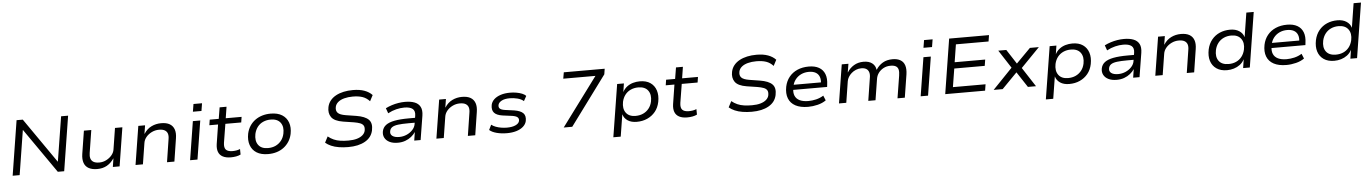

<svg xmlns="http://www.w3.org/2000/svg" viewBox="-27 -1497 17573 2461"><g transform="rotate(-5 8759.0 -267.0)"><path d="M79 0 191 -705H271L670 -130H672L764 -705H854L742 0H660L262 -572H260L169 0Z M1168 9Q1101 9 1058 -14.5Q1015 -38 998.5 -85Q982 -132 992 -199L1039 -496H1134L1088 -205Q1081 -164 1090 -134Q1099 -104 1126 -88Q1153 -72 1200 -72Q1249 -72 1291.5 -94Q1334 -116 1362.5 -150.5Q1391 -185 1396 -224L1439 -496H1534L1455 0H1368L1385 -109H1384Q1344 -50 1291 -20.5Q1238 9 1168 9Z M1660 0 1739 -496H1826L1809 -388H1811Q1849 -448 1907 -476.5Q1965 -505 2033 -505Q2101 -505 2142.5 -481Q2184 -457 2200.5 -410.5Q2217 -364 2206 -296L2160 0H2065L2110 -290Q2118 -334 2109 -363Q2100 -392 2073 -408Q2046 -424 1999 -424Q1949 -424 1905 -402.5Q1861 -381 1832.5 -346.5Q1804 -312 1798 -271L1755 0Z M2452 -616 2468 -714H2578L2562 -616ZM2362 0 2441 -496H2536L2457 0Z M2886 9Q2823 9 2782.5 -12.5Q2742 -34 2726.5 -75.5Q2711 -117 2720 -177L2759 -425H2647L2658 -496H2774L2798 -642H2887L2864 -496H3068L3057 -425H2853L2814 -185Q2805 -122 2830 -95.5Q2855 -69 2914 -69Q2940 -69 2964 -73Q2988 -77 3012 -87L3013 -16Q2987 -3 2954 3Q2921 9 2886 9Z M3367 9Q3276 9 3218.5 -27Q3161 -63 3139 -127.5Q3117 -192 3133 -274Q3145 -329 3173 -372Q3201 -415 3241.5 -444.5Q3282 -474 3332.5 -489.5Q3383 -505 3442 -505Q3532 -505 3589 -469Q3646 -433 3668.5 -370Q3691 -307 3675 -224Q3663 -168 3635 -125Q3607 -82 3567 -52Q3527 -22 3476.5 -6.5Q3426 9 3367 9ZM3371 -68Q3426 -68 3469 -88Q3512 -108 3542 -145.5Q3572 -183 3583 -236Q3601 -322 3562 -375.5Q3523 -429 3435 -429Q3383 -429 3339 -409.5Q3295 -390 3266 -352.5Q3237 -315 3225 -262Q3208 -175 3246.5 -121.5Q3285 -68 3371 -68Z M4397 9Q4334 9 4278 0Q4222 -9 4178.5 -28Q4135 -47 4105 -73L4145 -150Q4179 -122 4218.5 -104.5Q4258 -87 4305 -80.5Q4352 -74 4406 -74Q4470 -74 4516 -87.5Q4562 -101 4589.5 -125.5Q4617 -150 4624 -181Q4632 -223 4619 -246Q4606 -269 4574.5 -281Q4543 -293 4495 -301L4359 -322Q4247 -340 4209.5 -393.5Q4172 -447 4188 -524Q4198 -571 4226.5 -606.5Q4255 -642 4299 -666Q4343 -690 4398.5 -702Q4454 -714 4518 -714Q4605 -714 4666.5 -691.5Q4728 -669 4766 -628L4726 -552Q4686 -596 4634.5 -613.5Q4583 -631 4509 -631Q4449 -631 4400 -618Q4351 -605 4320.5 -579.5Q4290 -554 4282 -518Q4272 -469 4298.5 -441Q4325 -413 4401 -401L4534 -380Q4645 -362 4691 -316Q4737 -270 4718 -178Q4708 -132 4682 -97.5Q4656 -63 4613.5 -39Q4571 -15 4517 -3Q4463 9 4397 9Z M5035 9Q4971 9 4928 -12.5Q4885 -34 4866 -71Q4847 -108 4856 -154Q4866 -203 4905 -232.5Q4944 -262 5016.5 -276Q5089 -290 5201 -290H5299L5290 -228H5191Q5109 -228 5058 -221.5Q5007 -215 4981 -197.5Q4955 -180 4949 -147Q4941 -108 4971 -85.5Q5001 -63 5059 -63Q5110 -63 5155.5 -83Q5201 -103 5232 -137Q5263 -171 5269 -211L5286 -316Q5296 -378 5262 -405.5Q5228 -433 5155 -433Q5105 -433 5051.5 -420Q4998 -407 4944 -378L4920 -445Q4958 -464 5000 -477.5Q5042 -491 5085.5 -498Q5129 -505 5171 -505Q5244 -505 5294 -485.5Q5344 -466 5366.5 -423Q5389 -380 5378 -309L5328 0H5246L5263 -109Q5242 -77 5208.5 -50Q5175 -23 5131.5 -7Q5088 9 5035 9Z M5531 0 5610 -496H5697L5680 -388H5682Q5720 -448 5778 -476.5Q5836 -505 5904 -505Q5972 -505 6013.5 -481Q6055 -457 6071.5 -410.5Q6088 -364 6077 -296L6031 0H5936L5981 -290Q5989 -334 5980 -363Q5971 -392 5944 -408Q5917 -424 5870 -424Q5820 -424 5776 -402.5Q5732 -381 5703.5 -346.5Q5675 -312 5669 -271L5626 0Z M6439 9Q6367 9 6306.5 -7Q6246 -23 6214 -52L6246 -117Q6270 -98 6302.5 -86Q6335 -74 6372 -68Q6409 -62 6445 -62Q6513 -62 6556 -82Q6599 -102 6606 -135Q6611 -164 6593 -181Q6575 -198 6525 -206L6403 -222Q6326 -233 6294.5 -268.5Q6263 -304 6275 -370Q6284 -410 6316 -440Q6348 -470 6400.5 -487.5Q6453 -505 6522 -505Q6564 -505 6604 -498Q6644 -491 6676.5 -478Q6709 -465 6726 -445L6691 -382Q6660 -409 6611 -421.5Q6562 -434 6513 -434Q6446 -434 6407.5 -413Q6369 -392 6362 -361Q6356 -331 6373.5 -314Q6391 -297 6438 -290L6555 -274Q6637 -261 6671 -226.5Q6705 -192 6692 -125Q6683 -85 6649 -54.5Q6615 -24 6561.5 -7.5Q6508 9 6439 9Z M7169 0 7664 -667 7669 -624H7218L7232 -705H7758L7747 -634L7279 0Z M7792 180 7900 -496H7987L7970 -386Q7992 -428 8027 -454.5Q8062 -481 8104.5 -493Q8147 -505 8192 -505Q8275 -505 8327.5 -468.5Q8380 -432 8400.5 -368.5Q8421 -305 8405 -222Q8390 -148 8348 -97Q8306 -46 8245 -18.5Q8184 9 8109 9Q8038 9 7992.5 -21.5Q7947 -52 7933 -102H7932L7887 180ZM8101 -68Q8155 -68 8198.5 -88Q8242 -108 8272 -145.5Q8302 -183 8313 -236Q8330 -322 8291 -375.5Q8252 -429 8165 -429Q8113 -429 8069.5 -409.5Q8026 -390 7996.5 -352.5Q7967 -315 7955 -262Q7938 -175 7977 -121.5Q8016 -68 8101 -68Z M8758 9Q8695 9 8654.5 -12.5Q8614 -34 8598.5 -75.5Q8583 -117 8592 -177L8631 -425H8519L8530 -496H8646L8670 -642H8759L8736 -496H8940L8929 -425H8725L8686 -185Q8677 -122 8702 -95.5Q8727 -69 8786 -69Q8812 -69 8836 -73Q8860 -77 8884 -87L8885 -16Q8859 -3 8826 3Q8793 9 8758 9Z M9590 9Q9527 9 9471 0Q9415 -9 9371.5 -28Q9328 -47 9298 -73L9338 -150Q9372 -122 9411.5 -104.5Q9451 -87 9498 -80.5Q9545 -74 9599 -74Q9663 -74 9709 -87.5Q9755 -101 9782.5 -125.5Q9810 -150 9817 -181Q9825 -223 9812 -246Q9799 -269 9767.5 -281Q9736 -293 9688 -301L9552 -322Q9440 -340 9402.5 -393.5Q9365 -447 9381 -524Q9391 -571 9419.5 -606.5Q9448 -642 9492 -666Q9536 -690 9591.5 -702Q9647 -714 9711 -714Q9798 -714 9859.5 -691.5Q9921 -669 9959 -628L9919 -552Q9879 -596 9827.5 -613.5Q9776 -631 9702 -631Q9642 -631 9593 -618Q9544 -605 9513.5 -579.5Q9483 -554 9475 -518Q9465 -469 9491.5 -441Q9518 -413 9594 -401L9727 -380Q9838 -362 9884 -316Q9930 -270 9911 -178Q9901 -132 9875 -97.5Q9849 -63 9806.5 -39Q9764 -15 9710 -3Q9656 9 9590 9Z M10314 9Q10215 9 10151.5 -25Q10088 -59 10063.5 -122.5Q10039 -186 10056 -273Q10071 -345 10113 -397Q10155 -449 10219.5 -477Q10284 -505 10366 -505Q10445 -505 10497 -475.5Q10549 -446 10571 -389.5Q10593 -333 10581 -251L10578 -224H10119L10129 -289H10528L10502 -266Q10511 -323 10496.5 -361Q10482 -399 10447.5 -418Q10413 -437 10361 -437Q10307 -437 10262 -416Q10217 -395 10186.5 -355.5Q10156 -316 10147 -261L10145 -249Q10134 -189 10151.5 -148Q10169 -107 10212.5 -86Q10256 -65 10323 -65Q10372 -65 10423 -77Q10474 -89 10519 -117L10545 -54Q10500 -22 10437.5 -6.5Q10375 9 10314 9Z M10711 0 10790 -496H10876L10858 -388L10860 -387Q10892 -440 10946 -472.5Q11000 -505 11070 -505Q11141 -505 11181.5 -473Q11222 -441 11228 -390L11231 -389Q11264 -442 11317 -473.5Q11370 -505 11444 -505Q11505 -505 11545 -481.5Q11585 -458 11600 -411.5Q11615 -365 11605 -296L11558 0H11464L11510 -287Q11518 -335 11511 -365Q11504 -395 11479.5 -409.5Q11455 -424 11411 -424Q11360 -424 11320 -402.5Q11280 -381 11255 -346.5Q11230 -312 11224 -270L11181 0H11088L11133 -287Q11142 -334 11132.5 -364Q11123 -394 11098.5 -409Q11074 -424 11035 -424Q10998 -424 10965.5 -410.5Q10933 -397 10908 -375Q10883 -353 10867.5 -326.5Q10852 -300 10848 -273L10805 0Z M11852 -616 11868 -714H11978L11962 -616ZM11762 0 11841 -496H11936L11857 0Z M12078 0 12190 -705H12703L12690 -624H12270L12234 -397H12627L12614 -317H12222L12184 -81H12604L12591 0Z M12701 0 12971 -281 12977 -229 12804 -496H12907L13029 -308H13025L13211 -496H13326L13068 -231L13066 -277L13246 0H13142L13010 -201H13014L12817 0Z M13357 180 13465 -496H13552L13535 -386Q13557 -428 13592 -454.5Q13627 -481 13669.5 -493Q13712 -505 13757 -505Q13840 -505 13892.5 -468.5Q13945 -432 13965.5 -368.5Q13986 -305 13970 -222Q13955 -148 13913 -97Q13871 -46 13810 -18.5Q13749 9 13674 9Q13603 9 13557.5 -21.5Q13512 -52 13498 -102H13497L13452 180ZM13666 -68Q13720 -68 13763.5 -88Q13807 -108 13837 -145.5Q13867 -183 13878 -236Q13895 -322 13856 -375.5Q13817 -429 13730 -429Q13678 -429 13634.5 -409.5Q13591 -390 13561.5 -352.5Q13532 -315 13520 -262Q13503 -175 13542 -121.5Q13581 -68 13666 -68Z M14285 9Q14221 9 14178 -12.5Q14135 -34 14116 -71Q14097 -108 14106 -154Q14116 -203 14155 -232.5Q14194 -262 14266.5 -276Q14339 -290 14451 -290H14549L14540 -228H14441Q14359 -228 14308 -221.5Q14257 -215 14231 -197.5Q14205 -180 14199 -147Q14191 -108 14221 -85.5Q14251 -63 14309 -63Q14360 -63 14405.5 -83Q14451 -103 14482 -137Q14513 -171 14519 -211L14536 -316Q14546 -378 14512 -405.5Q14478 -433 14405 -433Q14355 -433 14301.5 -420Q14248 -407 14194 -378L14170 -445Q14208 -464 14250 -477.5Q14292 -491 14335.5 -498Q14379 -505 14421 -505Q14494 -505 14544 -485.5Q14594 -466 14616.5 -423Q14639 -380 14628 -309L14578 0H14496L14513 -109Q14492 -77 14458.5 -50Q14425 -23 14381.5 -7Q14338 9 14285 9Z M14781 0 14860 -496H14947L14930 -388H14932Q14970 -448 15028 -476.5Q15086 -505 15154 -505Q15222 -505 15263.5 -481Q15305 -457 15321.5 -410.5Q15338 -364 15327 -296L15281 0H15186L15231 -290Q15239 -334 15230 -363Q15221 -392 15194 -408Q15167 -424 15120 -424Q15070 -424 15026 -402.5Q14982 -381 14953.5 -346.5Q14925 -312 14919 -271L14876 0Z M15704 9Q15622 9 15568.5 -28Q15515 -65 15495 -129Q15475 -193 15492 -276Q15508 -349 15550 -400.5Q15592 -452 15653 -478.5Q15714 -505 15787 -505Q15857 -505 15903.5 -474.5Q15950 -444 15964 -395H15965L16014 -705H16109L15997 0H15911L15928 -110H15927Q15905 -69 15870 -43Q15835 -17 15792.5 -4Q15750 9 15704 9ZM15731 -68Q15785 -68 15828 -87.5Q15871 -107 15900.5 -144.5Q15930 -182 15942 -235Q15960 -321 15920.5 -375Q15881 -429 15795 -429Q15742 -429 15698.5 -409Q15655 -389 15625.5 -351.5Q15596 -314 15584 -261Q15566 -174 15605 -121Q15644 -68 15731 -68Z M16468 9Q16369 9 16305.5 -25Q16242 -59 16217.5 -122.5Q16193 -186 16210 -273Q16225 -345 16267 -397Q16309 -449 16373.5 -477Q16438 -505 16520 -505Q16599 -505 16651 -475.5Q16703 -446 16725 -389.5Q16747 -333 16735 -251L16732 -224H16273L16283 -289H16682L16656 -266Q16665 -323 16650.5 -361Q16636 -399 16601.5 -418Q16567 -437 16515 -437Q16461 -437 16416 -416Q16371 -395 16340.5 -355.5Q16310 -316 16301 -261L16299 -249Q16288 -189 16305.5 -148Q16323 -107 16366.5 -86Q16410 -65 16477 -65Q16526 -65 16577 -77Q16628 -89 16673 -117L16699 -54Q16654 -22 16591.5 -6.5Q16529 9 16468 9Z M17084 9Q17002 9 16948.5 -28Q16895 -65 16875 -129Q16855 -193 16872 -276Q16888 -349 16930 -400.5Q16972 -452 17033 -478.5Q17094 -505 17167 -505Q17237 -505 17283.5 -474.5Q17330 -444 17344 -395H17345L17394 -705H17489L17377 0H17291L17308 -110H17307Q17285 -69 17250 -43Q17215 -17 17172.5 -4Q17130 9 17084 9ZM17111 -68Q17165 -68 17208 -87.5Q17251 -107 17280.5 -144.5Q17310 -182 17322 -235Q17340 -321 17300.5 -375Q17261 -429 17175 -429Q17122 -429 17078.5 -409Q17035 -389 17005.5 -351.5Q16976 -314 16964 -261Q16946 -174 16985 -121Q17024 -68 17111 -68Z"/></g></svg>

Font: Nunito Sans 7pt SemiExpanded
Style: Italic
Weight: 400
Width: 6
Italic angle: -9°
Designer: Vernon Adams
Foundry: Vernon Adams
Version: Version 3.101;gftools[0.9.27]